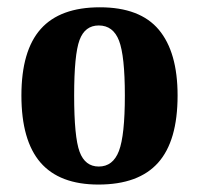

<svg xmlns="http://www.w3.org/2000/svg" viewBox="-20 -491 540 521"><path d="M461.9 -231.9Q461.9 -108.4 408.9 -49.3Q356 9.8 247.1 9.8Q141.6 9.8 89.8 -50Q38.1 -109.9 38.1 -231.9Q38.1 -353.5 90.6 -412.4Q143.1 -471.2 251 -471.2Q359.9 -471.2 410.9 -410.4Q461.9 -349.6 461.9 -231.9ZM318.8 -231.9Q318.8 -339.4 303 -380.6Q287.1 -421.9 248 -421.9Q210.4 -421.9 195.8 -382.3Q181.2 -342.8 181.2 -231.9Q181.2 -119.1 196 -79.1Q210.9 -39.1 248 -39.1Q286.6 -39.1 302.7 -81.3Q318.8 -123.5 318.8 -231.9Z"/></svg>

Font: Tinos
Style: Bold
Weight: 700
Designer: Steve Matteson
Foundry: Monotype Imaging Inc.
Version: Version 1.23